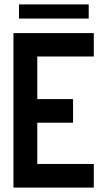

<svg xmlns="http://www.w3.org/2000/svg" viewBox="-20 -850 484 870"><path d="M66 -766V-830H382V-766ZM41 0V-700H405V-594H149V-401H311V-294H149V-107H405V0Z"/></svg>

Font: Stick No Bills SemiBold
Style: Regular
Weight: 600
Designer: Kosala Senevirathne, Siva Puranthara, Lasantha Premarathna, Tharique Azeez
Foundry: mooniak
Version: Version 2.000